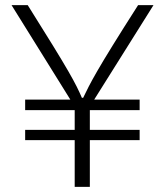

<svg xmlns="http://www.w3.org/2000/svg" viewBox="-20 -728 640 748"><path d="M271 0H330V-182H524V-222H330V-299H524V-340H347L578 -708H518C353 -450 331 -403 304 -347H299C275 -403 251 -449 88 -708H25L254 -340H78V-299H271V-222H78V-182H271Z"/></svg>

Font: Spoqa Han Sans Neo Light
Style: Regular
Weight: 300
Designer: [Spoqa Han Sans Neo] Dong-huui Kim ___ Younghwa Kang ___ Yujin Lee ___ [Noto Sans] Ryoko NISHIZUKA ____ (kana & ideograp
Foundry: Spoqa (http://www.spoqa-han-sans.com)
Version: Version 1.100;hotconv 1.0.109;makeotfexe 2.5.65596